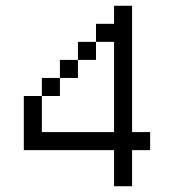

<svg xmlns="http://www.w3.org/2000/svg" viewBox="-20 -645 602 665"><path d="M62.5 -125H375V0H437.5V-125H500V-187.5H437.5V-625H375V-562.5H312.5V-500H375V-187.5H125V-312.5H62.5ZM125 -312.5H187.5V-375H125ZM187.5 -375H250V-437.5H187.5ZM250 -437.5H312.5V-500H250Z"/></svg>

Font: ChillMoonMono
Style: Regular
Weight: 400
Designer: Warren2060
Foundry: ChillType
Version: Version 1.000;Glyphs 3.1.1 (3135)